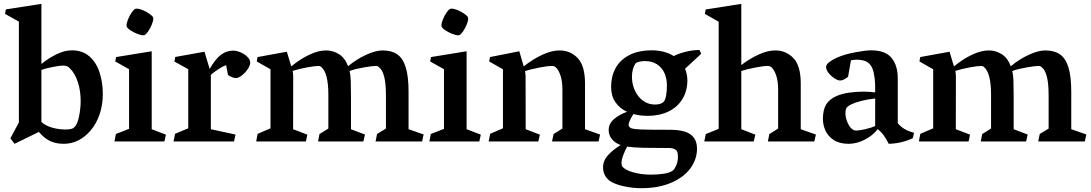

<svg xmlns="http://www.w3.org/2000/svg" viewBox="-20 -739 5701 1003"><path d="M56.2 12.2 34.2 -16.6 78.6 -99.1V-626L6.3 -666.5L10.7 -689.9L196.3 -718.8V-404.8Q231.9 -434.1 274.4 -455.1Q316.9 -476.1 355.5 -476.1Q412.1 -476.1 448.2 -443.4Q484.4 -410.6 500.7 -358.9Q517.1 -307.1 517.1 -247.6Q517.1 -191.9 500.5 -142.3Q483.9 -92.8 452.6 -56.6Q393.1 12.2 313.5 12.2Q272 12.2 241.7 -2.2Q211.4 -16.6 183.1 -49.8ZM322.8 -62.5Q340.8 -62.5 352.5 -65.7Q364.3 -68.8 370.6 -77.1Q384.3 -89.4 392.8 -130.6Q401.4 -171.9 401.4 -211.9Q401.4 -263.7 387 -309.1Q372.6 -354.5 345.7 -381.3Q333 -396.5 311 -396.5Q293 -396.5 256.6 -389.4Q220.2 -382.3 196.3 -374V-101.6Q219.7 -81.1 253.9 -71.8Q288.1 -62.5 322.8 -62.5Z M728 -554.7Q716.3 -554.7 697 -562.3Q677.7 -569.8 661.6 -580.6Q645.5 -591.3 642.1 -600.1Q641.1 -604 641.1 -606.9Q641.1 -619.1 649.2 -638.7Q657.2 -658.2 668.2 -674.1Q679.2 -689.9 687.5 -692.9Q691.4 -693.8 694.8 -693.8Q707.5 -693.8 726.6 -685.8Q745.6 -677.7 761.2 -666.7Q776.9 -655.8 779.8 -647.9Q780.8 -644 780.8 -641.6Q780.8 -629.4 772.7 -609.9Q764.6 -590.3 753.4 -574.2Q742.2 -558.1 733.9 -555.2Q732.4 -554.7 728 -554.7ZM654.3 -65.9V-377.4L582 -418L586.4 -440.9L772.5 -471.2V-64L846.7 -35.6L838.9 0H578.1L585.4 -39.1Z M891.1 -417.5 895.5 -441.4 1048.3 -468.8 1075.2 -378.9Q1105.5 -431.2 1134.3 -452.9Q1163.1 -474.6 1198.2 -474.6Q1210.4 -474.6 1225.1 -470Q1239.7 -465.3 1252.9 -457.5Q1268.1 -448.2 1277.6 -436.3Q1287.1 -424.3 1287.1 -411.6Q1287.1 -397.5 1274.2 -378.2Q1261.2 -358.9 1243.4 -345Q1225.6 -331.1 1212.4 -331.1Q1203.1 -331.1 1190.9 -336.2Q1178.7 -341.3 1170.9 -347.7L1161.1 -398.9Q1143.6 -392.6 1120.1 -377.2Q1096.7 -361.8 1081.5 -348.1V-64L1210.4 -36.1L1202.6 0H886.7L894.5 -40L963.4 -68.8V-377.4Z M1321.3 -418 1325.2 -440.9 1478.5 -468.8 1501.5 -392.1Q1546.9 -429.7 1594.7 -452.6Q1642.6 -475.6 1684.1 -475.6Q1719.2 -475.6 1750.5 -456.3Q1781.7 -437 1798.3 -393.1Q1842.3 -429.7 1892.3 -452.6Q1942.4 -475.6 1978.5 -475.6Q2025.4 -475.6 2055.2 -455.1Q2085 -434.6 2099.6 -387.2Q2114.3 -339.8 2114.3 -259.3V-64L2192.9 -36.6L2185.1 0H1941.9L1949.7 -39.1L1996.1 -67.4V-239.3Q1996.1 -304.7 1986.6 -339.6Q1977.1 -374.5 1961.4 -386.2Q1957 -391.1 1953.1 -392.8Q1949.2 -394.5 1942.9 -394.5Q1926.3 -394.5 1881.8 -387Q1837.4 -379.4 1806.2 -368.2Q1811 -350.1 1812.3 -318.4Q1813.5 -286.6 1813.5 -232.9V-64L1886.7 -36.1L1878.4 0H1641.6L1648.9 -38.6L1695.3 -67.4V-244.1Q1695.3 -359.9 1657.2 -390.1Q1652.3 -394.5 1644.5 -394.5Q1625 -394.5 1584 -387Q1543 -379.4 1508.8 -368.7Q1511.7 -354 1511.7 -335.4L1511.2 -64L1585.4 -35.6L1578.1 0H1318.4L1325.7 -39.6L1393.1 -68.8V-377Z M2373 -554.7Q2361.3 -554.7 2342 -562.3Q2322.8 -569.8 2306.6 -580.6Q2290.5 -591.3 2287.1 -600.1Q2286.1 -604 2286.1 -606.9Q2286.1 -619.1 2294.2 -638.7Q2302.2 -658.2 2313.2 -674.1Q2324.2 -689.9 2332.5 -692.9Q2336.4 -693.8 2339.8 -693.8Q2352.5 -693.8 2371.6 -685.8Q2390.6 -677.7 2406.2 -666.7Q2421.9 -655.8 2424.8 -647.9Q2425.8 -644 2425.8 -641.6Q2425.8 -629.4 2417.7 -609.9Q2409.7 -590.3 2398.4 -574.2Q2387.2 -558.1 2378.9 -555.2Q2377.4 -554.7 2373 -554.7ZM2299.3 -65.9V-377.4L2227.1 -418L2231.4 -440.9L2417.5 -471.2V-64L2491.7 -35.6L2483.9 0H2223.1L2230.5 -39.1Z M2535.6 -418 2539.6 -440.9 2692.9 -471.2 2715.8 -392.1Q2763.7 -430.2 2813 -452.9Q2862.3 -475.6 2902.8 -475.6Q2959 -475.6 2997.6 -435.8Q3036.1 -396 3036.1 -302.2V-64L3114.7 -36.1L3106.9 0H2863.8L2871.6 -38.6L2918 -67.4V-269Q2918 -315.9 2907.5 -345.9Q2897 -376 2882.3 -388.2Q2874 -394.5 2863.8 -394.5Q2840.8 -394.5 2795.4 -385.7Q2750 -377 2722.7 -367.2Q2723.1 -364.7 2724.4 -356.2Q2725.6 -347.7 2725.6 -340.8L2726.1 -64L2800.3 -35.6L2792 0H2532.7L2540.5 -40L2607.4 -68.8V-377Z M3621.1 38.1Q3621.1 92.3 3587.2 139.4Q3553.2 186.5 3487.1 215.3Q3420.9 244.1 3329.6 244.1Q3283.7 244.1 3236.6 233.6Q3189.5 223.1 3163.6 204.6Q3130.4 178.2 3130.4 134.8Q3130.4 100.6 3156 72Q3181.6 43.5 3222.2 18.6Q3192.9 8.3 3176.3 -12.5Q3159.7 -33.2 3159.7 -59.6Q3159.7 -93.8 3188.7 -117.9Q3217.8 -142.1 3255.9 -154.8Q3216.8 -172.9 3194.6 -205.6Q3172.4 -238.3 3172.4 -285.6Q3172.4 -339.4 3195.3 -382.3Q3218.3 -425.3 3266.4 -450.7Q3314.5 -476.1 3387.2 -476.1Q3418 -476.1 3447 -468.5Q3476.1 -460.9 3499.5 -446.3Q3531.2 -461.9 3567.9 -470Q3604.5 -478 3633.8 -478L3643.1 -458L3558.6 -379.9Q3570.8 -351.6 3570.8 -319.3Q3570.8 -264.2 3545.2 -221.9Q3519.5 -179.7 3472.4 -156.7Q3425.3 -133.8 3363.3 -133.8Q3325.7 -133.8 3288.6 -143.1Q3263.7 -102.5 3263.7 -86.9Q3263.7 -81.1 3267.8 -76.2Q3272 -71.3 3278.3 -68.8Q3292 -64 3330.6 -62.5Q3369.1 -61 3480 -61Q3554.2 -61 3587.6 -36.6Q3621.1 -12.2 3621.1 38.1ZM3281.2 -337.9Q3281.2 -300.8 3296.1 -267.3Q3311 -233.9 3338.4 -213.4Q3365.7 -192.9 3401.4 -192.9Q3432.6 -192.9 3446.8 -207Q3455.1 -215.3 3459.5 -238.8Q3463.9 -262.2 3463.9 -293Q3463.9 -329.1 3450.9 -357.7Q3438 -386.2 3412.1 -403.1Q3386.2 -419.9 3348.6 -419.9Q3332.5 -419.9 3317.9 -416.3Q3303.2 -412.6 3298.3 -405.3Q3290.5 -393.6 3285.9 -375.7Q3281.2 -357.9 3281.2 -337.9ZM3521.5 80.1Q3521.5 64.5 3518.3 55.2Q3515.1 45.9 3504.2 40Q3493.2 34.2 3470.7 34.2Q3386.2 34.2 3337.4 33Q3288.6 31.7 3255.9 26.9Q3244.6 48.3 3235.6 72.5Q3226.6 96.7 3226.6 113.3Q3226.6 124.5 3231 130.4Q3243.7 148.4 3286.4 160.9Q3329.1 173.3 3381.8 173.3Q3416 173.3 3447.8 168.5Q3479.5 163.6 3495.6 151.4Q3504.4 144 3512.9 124Q3521.5 104 3521.5 80.1Z M4242.2 -36.1 4233.9 0H3991.2L3999 -38.6L4044.9 -67.4V-269Q4044.9 -315.9 4034.4 -345.9Q4023.9 -376 4009.3 -388.2Q4001 -394.5 3990.7 -394.5Q3968.8 -394.5 3924.6 -386Q3880.4 -377.4 3852.5 -368.2V-64L3925.8 -35.6L3917.5 0H3659.2L3667 -38.6L3734.4 -65.9V-625.5L3662.1 -666.5L3666.5 -689.5L3852.5 -718.8V-399.4Q3898.4 -434.1 3944.8 -454.8Q3991.2 -475.6 4029.8 -475.6Q4085.9 -475.6 4124.5 -435.8Q4163.1 -396 4163.1 -302.2V-64Z M4352.5 -238.3Q4378.4 -249.5 4415.5 -254.9Q4452.6 -260.3 4488.3 -260.3Q4521.5 -260.3 4551.8 -256.3V-282.7Q4551.8 -327.1 4543.2 -363.5Q4534.7 -399.9 4509.3 -415.5Q4500 -421.4 4485.1 -424.3Q4470.2 -427.2 4454.1 -427.2Q4439.9 -427.2 4425.3 -423.8L4410.2 -337.9Q4400.9 -329.6 4389.2 -324Q4377.4 -318.4 4369.1 -318.4Q4356.9 -318.4 4339.1 -329.8Q4321.3 -341.3 4308.3 -357.9Q4295.4 -374.5 4295.4 -389.2Q4295.4 -401.9 4312 -414.6Q4328.6 -427.2 4351.1 -437.5Q4391.1 -455.1 4446.5 -465.6Q4502 -476.1 4531.2 -476.1Q4604.5 -476.1 4637.2 -436.8Q4669.9 -397.5 4669.9 -329.1V-95.7Q4698.2 -59.6 4754.9 -45.4L4748.5 -17.1Q4689 10.7 4622.6 12.2Q4610.8 -11.7 4597.7 -30.3Q4584.5 -48.8 4564.9 -64.5Q4551.3 -45.4 4527.3 -27.8Q4503.4 -10.3 4473.6 1Q4443.8 12.2 4412.6 12.2Q4365.7 12.2 4335.7 -7.3Q4305.7 -26.9 4292.2 -56.6Q4278.8 -86.4 4278.8 -117.7Q4278.8 -165 4295.9 -193.4Q4313 -221.7 4352.5 -238.3ZM4450.7 -57.1Q4471.2 -57.1 4502 -64.5Q4532.7 -71.8 4551.8 -80.6V-224.6Q4509.3 -219.7 4477.5 -211.4Q4445.8 -203.1 4427.7 -194.1Q4409.7 -185.1 4404.3 -178.7Q4396.5 -168.5 4396.5 -147Q4396.5 -123.5 4408.2 -97.2Q4419.9 -70.8 4435.5 -62Q4440.9 -57.1 4450.7 -57.1Z M4783.2 -418 4787.1 -440.9 4940.4 -468.8 4963.4 -392.1Q5008.8 -429.7 5056.6 -452.6Q5104.5 -475.6 5146 -475.6Q5181.2 -475.6 5212.4 -456.3Q5243.7 -437 5260.3 -393.1Q5304.2 -429.7 5354.2 -452.6Q5404.3 -475.6 5440.4 -475.6Q5487.3 -475.6 5517.1 -455.1Q5546.9 -434.6 5561.5 -387.2Q5576.2 -339.8 5576.2 -259.3V-64L5654.8 -36.6L5647 0H5403.8L5411.6 -39.1L5458 -67.4V-239.3Q5458 -304.7 5448.5 -339.6Q5439 -374.5 5423.3 -386.2Q5418.9 -391.1 5415 -392.8Q5411.1 -394.5 5404.8 -394.5Q5388.2 -394.5 5343.8 -387Q5299.3 -379.4 5268.1 -368.2Q5272.9 -350.1 5274.2 -318.4Q5275.4 -286.6 5275.4 -232.9V-64L5348.6 -36.1L5340.3 0H5103.5L5110.8 -38.6L5157.2 -67.4V-244.1Q5157.2 -359.9 5119.1 -390.1Q5114.3 -394.5 5106.4 -394.5Q5086.9 -394.5 5045.9 -387Q5004.9 -379.4 4970.7 -368.7Q4973.6 -354 4973.6 -335.4L4973.1 -64L5047.4 -35.6L5040 0H4780.3L4787.6 -39.6L4855 -68.8V-377Z"/></svg>

Font: Vesper Libre Medium
Style: Regular
Weight: 500
Designer: Robert Keller & Kimya Gandhi
Foundry: Mota Italic
Version: Version 1.058